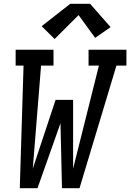

<svg xmlns="http://www.w3.org/2000/svg" viewBox="-20 -999 691 1019"><path d="M85 0 105 -651H63V-735H264V-651H198L154 -104L275 -469H368V-104L505 -651H450V-735H651V-651H598L402 0H309L301 -345L179 0ZM270 -792 201 -860 353 -979H458L567 -855L485 -798L397 -919Z"/></svg>

Font: Iosevka Slab Medium Extended
Style: Italic
Weight: 500
Width: 7
Italic angle: -9°
Monospace: yes
Designer: Belleve Invis
Foundry: Belleve Invis
Version: Version 11.1.0; ttfautohint (v1.8.3)